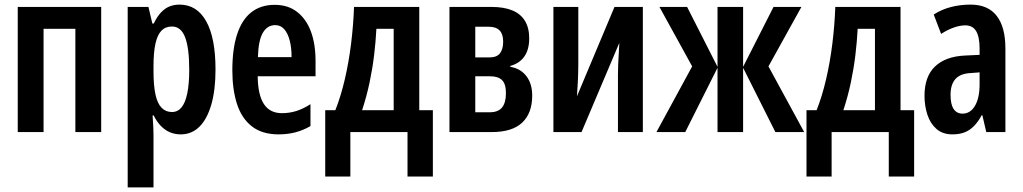

<svg xmlns="http://www.w3.org/2000/svg" viewBox="-20 -573 4437 833"><path d="M419 -543V0H307V-448H169V0H57V-543Z M759 -553Q834 -553 874.5 -481Q915 -409 915 -271Q915 -183 897 -120Q879 -57 845.5 -23.5Q812 10 764 10Q739 10 717.5 1Q696 -8 678 -26.5Q660 -45 647 -72H642Q644 -45 645 -23.5Q646 -2 646 13V240H534V-543H624L641 -471H647Q662 -502 679.5 -520Q697 -538 716.5 -545.5Q736 -553 759 -553ZM726 -458Q698 -458 680.5 -440Q663 -422 654.5 -384Q646 -346 646 -286V-262Q646 -202 654.5 -163Q663 -124 681 -105.5Q699 -87 726 -87Q751 -87 767.5 -107Q784 -127 792.5 -168Q801 -209 801 -270Q801 -365 783 -411.5Q765 -458 726 -458Z M1172 -552Q1230 -552 1269.5 -521Q1309 -490 1329 -436Q1349 -382 1349 -309V-242H1098Q1099 -161 1125 -121.5Q1151 -82 1203 -82Q1235 -82 1264.5 -91Q1294 -100 1327 -121V-26Q1296 -8 1262 1Q1228 10 1189 10Q1117 10 1072.5 -25Q1028 -60 1008 -122.5Q988 -185 988 -268Q988 -360 1008.5 -423.5Q1029 -487 1070 -519.5Q1111 -552 1172 -552ZM1174 -464Q1140 -464 1120.5 -431Q1101 -398 1099 -325H1245Q1245 -366 1237 -397Q1229 -428 1213.5 -446Q1198 -464 1174 -464Z M1799 -543V-95H1858V193H1748V0H1500V193H1391V-95H1435Q1459 -156 1476 -229Q1493 -302 1503 -382Q1513 -462 1516 -543ZM1613 -448Q1610 -391 1603 -333Q1596 -275 1583.5 -215.5Q1571 -156 1551 -95H1688V-448Z M2276 -407Q2276 -358 2255 -328Q2234 -298 2194 -287V-283Q2238 -276 2263.5 -243Q2289 -210 2289 -158Q2289 -120 2278 -90.5Q2267 -61 2245 -40.5Q2223 -20 2190 -10Q2157 0 2114 0H1930V-543H2111Q2166 -543 2202.5 -528Q2239 -513 2257.5 -482.5Q2276 -452 2276 -407ZM2175 -169Q2175 -209 2158 -225.5Q2141 -242 2107 -242H2042V-86H2106Q2141 -86 2158 -106.5Q2175 -127 2175 -169ZM2163 -393Q2163 -425 2147.5 -441Q2132 -457 2100 -457H2042V-324H2104Q2135 -324 2149 -341.5Q2163 -359 2163 -393Z M2489 -295Q2489 -278 2488.5 -261.5Q2488 -245 2487.5 -229Q2487 -213 2485.5 -194.5Q2484 -176 2483 -155L2646 -543H2769V0H2661V-248Q2661 -270 2662 -293.5Q2663 -317 2664.5 -340.5Q2666 -364 2667 -387L2503 0H2381V-543H2489Z M3457 -543 3314 -285 3469 0H3344L3204 -279V0H3093V-279L2953 0H2828L2983 -285L2841 -543H2961L3093 -283V-543H3204V-283L3336 -543Z M3887 -543V-95H3946V193H3836V0H3588V193H3479V-95H3523Q3547 -156 3564 -229Q3581 -302 3591 -382Q3601 -462 3604 -543ZM3701 -448Q3698 -391 3691 -333Q3684 -275 3671.5 -215.5Q3659 -156 3639 -95H3776V-448Z M4191 -553Q4266 -553 4304 -504.5Q4342 -456 4342 -362V0H4259L4242 -73H4239Q4224 -45 4206 -26.5Q4188 -8 4165.5 1Q4143 10 4112 10Q4070 10 4043 -13.5Q4016 -37 4003.5 -75.5Q3991 -114 3991 -157Q3991 -241 4036.5 -284.5Q4082 -328 4166 -332L4230 -335V-362Q4230 -413 4215 -438Q4200 -463 4168 -463Q4146 -463 4119.5 -454Q4093 -445 4063 -426L4031 -510Q4065 -532 4105.5 -542.5Q4146 -553 4191 -553ZM4191 -256Q4147 -254 4125.5 -230.5Q4104 -207 4104 -161Q4104 -120 4117.5 -100Q4131 -80 4156 -80Q4190 -80 4210 -114Q4230 -148 4230 -207V-259Z"/></svg>

Font: Noto Sans Display ExtraCondensed SemiBold
Style: Regular
Weight: 600
Width: 2
Designer: Monotype Design Team
Foundry: Monotype Imaging Inc.
Version: Version 2.003